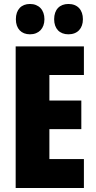

<svg xmlns="http://www.w3.org/2000/svg" viewBox="-20 -948 483 968"><path d="M60 -851C60 -803 88 -775 131 -775C176 -775 204 -805 204 -851C204 -898 176 -928 131 -928C88 -928 60 -900 60 -851ZM253 -851C253 -804 280 -775 325 -775C371 -775 398 -805 398 -851C398 -898 371 -928 325 -928C281 -928 253 -900 253 -851ZM403 0V-146H229V-297H390V-441H229V-570H403V-714H59V0Z"/></svg>

Font: Noto Sans Arabic UI XCn Bk
Style: Regular
Weight: 900
Width: 2
Designer: Monotype Design Team, Nadine Chahine and Nizar Qandah
Foundry: Monotype Imaging Inc.
Version: Version 2.010